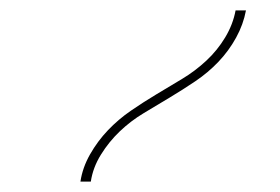

<svg xmlns="http://www.w3.org/2000/svg" viewBox="-20 -792 540 370"><path d="M135 -442Q139 -469 153.5 -494.5Q168 -520 188 -541Q208 -562 232 -578.5Q256 -595 281 -610Q306 -625 331 -640Q356 -655 377.5 -675Q399 -695 414 -720Q429 -745 434 -772H454Q449 -745 435 -719.5Q421 -694 401 -673Q381 -652 356.5 -635.5Q332 -619 307 -604Q282 -589 257 -574Q232 -559 211 -539Q190 -519 174.5 -494Q159 -469 155 -442Z"/></svg>

Font: Iosevka Term Curly Th Obl
Style: Regular
Weight: 100
Italic angle: -9°
Designer: Belleve Invis
Foundry: Belleve Invis
Version: Version 32.3.0